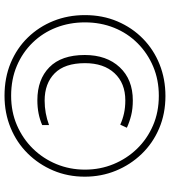

<svg xmlns="http://www.w3.org/2000/svg" viewBox="30 -792 770 871"><g transform="rotate(90 415.5 -357.0)"><path d="M415 8Q333 8 266 -20Q199 -48 150.5 -98Q102 -148 75.5 -214Q49 -280 49 -357Q49 -437 77.5 -504Q106 -571 156 -620Q206 -669 272.5 -695.5Q339 -722 416 -722Q496 -722 563 -693.5Q630 -665 679 -614Q728 -563 755 -497Q782 -431 782 -356Q782 -279 754 -213Q726 -147 676.5 -97Q627 -47 560 -19.5Q493 8 415 8ZM415 -22Q488 -22 549 -48.5Q610 -75 655 -121Q700 -167 725 -227.5Q750 -288 750 -357Q750 -426 725 -486.5Q700 -547 655.5 -593Q611 -639 550 -665.5Q489 -692 415 -692Q343 -692 282.5 -666.5Q222 -641 176.5 -595.5Q131 -550 106.5 -489Q82 -428 82 -357Q82 -287 105.5 -226.5Q129 -166 173.5 -120Q218 -74 279 -48Q340 -22 415 -22ZM435 -141Q341 -141 285.5 -195.5Q230 -250 230 -356Q230 -455 285.5 -514.5Q341 -574 436 -574Q474 -574 504 -566.5Q534 -559 560 -547L546 -517Q522 -528 495 -534Q468 -540 436 -540Q358 -540 312.5 -491Q267 -442 267 -357Q267 -265 313 -219.5Q359 -174 437 -174Q494 -174 548 -194V-163Q523 -152 495 -146.5Q467 -141 435 -141Z"/></g></svg>

Font: Noto Sans Sinhala UI SemiCondensed ExtraLight
Style: Regular
Weight: 200
Width: 4
Designer: Jelle Bosma - Monotype Design Team
Foundry: Monotype Imaging Inc.
Version: Version 2.006; ttfautohint (v1.8.4.7-5d5b)